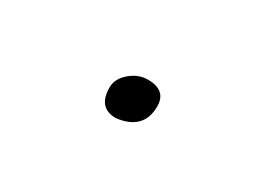

<svg xmlns="http://www.w3.org/2000/svg" viewBox="-24 -460 356 268"><g transform="rotate(30 154.0 -325.5)"><path d="M155 -291Q126 -291 126 -324Q126 -338 139 -349Q152 -360 167 -360Q197 -360 197 -334Q197 -296 155 -291Z"/></g></svg>

Font: YamahaIndonesia935. App Thin
Style: Italic
Weight: 100
Italic angle: -10°
Designer: Dalton Maag Ltd
Foundry: Dalton Maag Ltd
Version: Version 1.002; January 01, 2024; Regular/Italic